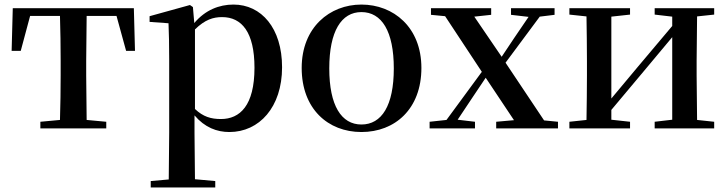

<svg xmlns="http://www.w3.org/2000/svg" viewBox="-20 -563 3193 842"><path d="M242 0H446V-29L360 -37L358 -232V-296L360 -493H491L533 -340H572L567 -527H36L31 -340H71L112 -493H243C245 -437 246 -351 246 -296V-232C246 -177 245 -94 243 -37L157 -29V0Z M986 16C1117 16 1217 -93 1217 -268C1217 -440 1126 -543 1004 -543C941 -543 880 -519 832 -462L826 -532L813 -541L636 -492V-467L719 -461C721 -412 722 -366 722 -299V19L720 224L641 231V259H924V231L835 223L833 19V-57C878 -4 931 16 986 16ZM835 -434C879 -477 915 -488 954 -488C1040 -488 1096 -422 1096 -266C1096 -100 1032 -41 949 -41C905 -41 871 -51 835 -85Z M1565 16C1712 16 1828 -85 1828 -265C1828 -444 1705 -543 1565 -543C1426 -543 1303 -443 1303 -265C1303 -86 1418 16 1565 16ZM1565 -17C1477 -17 1424 -100 1424 -263C1424 -426 1477 -510 1565 -510C1654 -510 1707 -426 1707 -263C1707 -100 1654 -17 1565 -17Z M2221 -498 2298 -489 2234 -395 2180 -314 2060 -490 2134 -498V-527H1870V-498L1932 -492L2093 -248L1938 -37L1864 -29V0H2063V-29L1987 -38L2055 -140L2110 -222L2234 -36L2156 -29V0H2427V-29L2366 -35L2197 -288L2347 -490L2412 -498V-527H2221Z M2851 -499 2928 -490V-449L2778 -271L2661 -131V-490L2743 -499V-527H2477V-499L2552 -491C2553 -435 2554 -351 2554 -296V-232C2554 -177 2553 -93 2552 -37L2477 -29V0H2743V-29L2661 -38V-81L2806 -254L2928 -400V-38L2851 -29V0H3112V-29L3037 -37L3035 -232V-296L3037 -491L3112 -499V-527H2851Z"/></svg>

Font: Noto Serif SC SemiBold
Style: Regular
Weight: 600
Designer: Ryoko NISHIZUKA 西塚涼子 (kana & ideographs); Frank Grießhammer (Latin, Greek & Cyrillic); Wenlong ZHANG 张文龙 (bopomofo); San
Foundry: Adobe
Version: Version 2.001;hotconv 1.1.0;makeotfexe 2.6.0